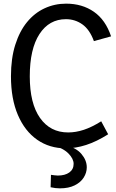

<svg xmlns="http://www.w3.org/2000/svg" viewBox="-20 -800 636 1051"><path d="M534 -136 572 -65Q509 -25 451.5 -6.5Q394 12 340 12Q251 12 183.5 -35Q116 -82 78 -170.5Q40 -259 40 -382Q40 -480 63.5 -554.5Q87 -629 128 -679Q169 -729 224 -754.5Q279 -780 342 -780Q430 -780 494 -735.5Q558 -691 588 -601L494 -575Q471 -638 431 -666.5Q391 -695 341 -695Q249 -695 196 -613.5Q143 -532 143 -382Q143 -234 199 -154.5Q255 -75 353 -75Q395 -75 439 -89.5Q483 -104 534 -136ZM308 231Q296 231 283 229.5Q270 228 257 225L259 157Q269 158 278 159.5Q287 161 296 161Q336 161 359.5 144Q383 127 383 97Q383 69 354.5 40Q326 11 268 -5L336 -6Q396 8 425.5 42.5Q455 77 455 116Q455 145 438.5 171.5Q422 198 389 214.5Q356 231 308 231Z"/></svg>

Font: Yaldevi ExtraLight Medium
Style: Regular
Weight: 500
Version: Version 1.100